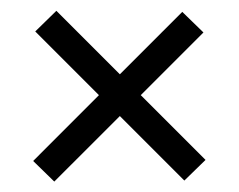

<svg xmlns="http://www.w3.org/2000/svg" viewBox="-20 -487 446 359"><path d="M81.5 -147.5 42 -186 165 -309.1 45.9 -428.2 85.4 -466.8 204.1 -348.1 320.8 -464.8 360.4 -426.3 243.2 -309.1 364.3 -188 324.7 -149.4 204.1 -270Z"/></svg>

Font: Elstob 6pt Medium
Style: Regular
Weight: 500
Designer: Peter S. Baker
Version: Version 1.015